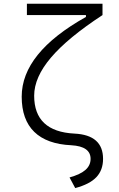

<svg xmlns="http://www.w3.org/2000/svg" viewBox="-20 -752 626 1007"><path d="M374.5 234.4 344.7 178.7Q401.9 162.6 428.5 138.9Q455.1 115.2 455.1 81.1Q455.1 15.6 354 9.8Q225.6 3.9 159.7 -60.3Q93.8 -124.5 93.8 -245.1Q93.8 -474.6 430.7 -663.1V-672.9H121.1V-732.4H517.6V-672.9Q335.4 -553.7 247.3 -450Q159.2 -346.2 159.2 -250Q159.2 -62 370.6 -51.3Q520.5 -43.9 520.5 81.1Q520.5 140.1 485.4 177.2Q450.2 214.4 374.5 234.4Z"/></svg>

Font: Caskaydia Cove Light
Style: Regular
Weight: 300
Monospace: yes
Designer: Aaron Bell
Foundry: Saja Typeworks
Version: Version 4.300; ttfautohint (v1.8.3)